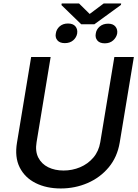

<svg xmlns="http://www.w3.org/2000/svg" viewBox="-20 -1048 778 1080"><path d="M623.2 -727.3H733L653.4 -246.1Q639.6 -164.1 591.3 -106.4Q543 -48.7 472.5 -18.3Q402 12.1 321.7 12.1Q241.1 12.1 180.4 -18.3Q119.7 -48.7 90.7 -106.4Q61.8 -164.1 75.6 -246.1L155.2 -727.3H264.9L185.7 -247.9Q177.2 -197.1 195.5 -161.4Q213.8 -125.7 251.2 -107.2Q288.7 -88.8 337.7 -88.8Q386.4 -88.8 430.4 -107.2Q474.4 -125.7 505 -161.4Q535.5 -197.1 544 -247.9ZM424.7 -1028.4 484.4 -969.5 563.2 -1028.4H661.6L660.2 -1020.2L511 -911.6H436.8L325.6 -1019.5L327.1 -1028.4ZM294 -859.7Q297.2 -883.5 315.7 -899.7Q334.2 -915.8 362.2 -915.8Q391 -915.8 404.3 -899.7Q417.6 -883.5 414.1 -859.7Q409.8 -836.6 391.5 -821Q373.2 -805.4 344.5 -805.4Q316.1 -805.4 302.7 -821.4Q289.4 -837.4 294 -859.7ZM518.8 -859.7Q522 -882.5 540.7 -898.6Q559.3 -914.8 588.4 -914.8Q615.8 -914.8 629.1 -898.8Q642.4 -882.8 639.2 -859.7Q634.9 -837.4 616.5 -820.8Q598 -804.3 569.6 -804.3Q540.5 -804.3 527.3 -820.5Q514.2 -836.6 518.8 -859.7Z"/></svg>

Font: Inter UI Medium
Style: Italic
Weight: 500
Italic angle: 9.39999°
Designer: Rasmus Andersson
Foundry: rsms
Version: 3.2;8d6f07862